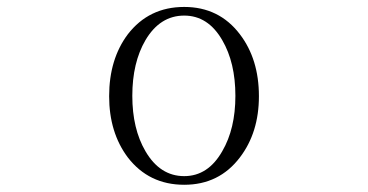

<svg xmlns="http://www.w3.org/2000/svg" viewBox="-20 -504 1040 542"><path d="M500 -484.4Q400.4 -484.4 340.8 -407.2Q288.1 -336.9 288.1 -232.4Q288.1 -129.9 340.8 -59.6Q400.4 17.6 500 17.6Q598.6 17.6 657.2 -59.6Q710.9 -129.9 710.9 -232.4Q710.9 -336.9 657.2 -407.2Q598.6 -484.4 500 -484.4ZM500 -460Q567.4 -460 607.4 -390.6Q644.5 -327.1 644.5 -233.4Q644.5 -140.6 607.4 -77.1Q567.4 -6.8 500 -6.8Q431.6 -6.8 390.6 -77.1Q353.5 -140.6 353.5 -233.4Q353.5 -327.1 390.6 -390.6Q431.6 -460 500 -460Z"/></svg>

Font: BatangChe
Style: Regular
Weight: 400
Monospace: yes
Version: Version 2.21